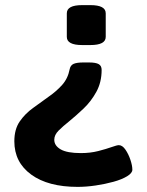

<svg xmlns="http://www.w3.org/2000/svg" viewBox="-20 -545 575 750"><path d="M328 -301Q354 -301 365.5 -294.5Q377 -288 377 -272Q377 -224 356.5 -186.5Q336 -149 306.5 -121Q277 -93 250 -71Q226 -52 209 -35Q192 -18 192 1Q192 24 217 38.5Q242 53 296 53Q333 53 364 45Q395 37 416 29.5Q437 22 444 22Q458 22 470 39.5Q482 57 489.5 79.5Q497 102 497 118Q497 131 476.5 143.5Q456 156 423.5 165Q391 174 354 179.5Q317 185 283 185Q168 185 102 137Q36 89 36 7Q36 -40 57 -70.5Q78 -101 109.5 -123.5Q141 -146 171 -168Q200 -188 222.5 -213Q245 -238 252 -274Q255 -290 267.5 -295.5Q280 -301 305 -301ZM333 -525Q393 -525 393 -493V-401Q393 -369 333 -369H301Q241 -369 241 -401V-493Q241 -525 301 -525Z"/></svg>

Font: Asap Expanded
Style: Bold
Weight: 700
Width: 7
Designer: Pablo Cosgaya
Foundry: Omnibus-Type
Version: Version 3.001; ttfautohint (v1.8.4.7-5d5b)